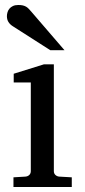

<svg xmlns="http://www.w3.org/2000/svg" viewBox="-20 -753 343 773"><path d="M34.2 0V-39.1L83 -42Q92.3 -43 98.1 -48.8Q104 -54.7 104 -64V-420.9H35.2V-456.1L157.2 -494.1H196.8V-64Q196.8 -54.7 202.9 -48.8Q209 -43 217.8 -42L269 -39.1V0ZM182.6 -550.8 30.8 -647.9Q20 -654.8 13.9 -664.6Q7.8 -674.3 7.8 -688Q7.8 -695.8 10.3 -703.9Q12.7 -711.9 18.1 -718.3Q23.4 -724.6 32.2 -728.8Q41 -732.9 53.7 -732.9Q64.5 -732.9 71.8 -731.2Q79.1 -729.5 85 -726.1Q90.8 -722.7 95.7 -717.5Q100.6 -712.4 106 -706.1L239.7 -550.8Z"/></svg>

Font: Charis SIL Am
Style: Regular
Weight: 400
Foundry: SIL International
Version: Version 5.000